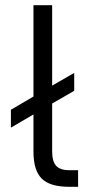

<svg xmlns="http://www.w3.org/2000/svg" viewBox="-20 -720 341 740"><path d="M281 -64V0H247Q173 0 141 -31.5Q109 -63 109 -136V-279L22 -228V-297L109 -348V-700H181V-390L266 -439V-370L181 -321V-136Q181 -98 196.5 -81Q212 -64 247 -64Z"/></svg>

Font: Bai Jamjuree
Style: Regular
Weight: 400
Designer: Katatrad Aksorn Co.,Ltd.
Foundry: Cadson Demak Co.,Ltd.
Version: Version 1.000; ttfautohint (v1.6)